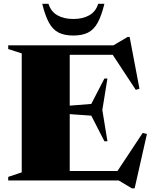

<svg xmlns="http://www.w3.org/2000/svg" viewBox="-20 -955 806 1016"><path d="M23.5 0V-19L95 -43V-672.5L23.5 -695.5V-715H580L655.5 -759.5H666L718 -485.5L698.5 -479.5L576.5 -665H349V-396L463 -405L532.5 -539.5H548.5L521.5 -373L548.5 -207.5H532.5L463 -343L349 -351V-50H601.5L735 -251.5L757.5 -246L692.5 41.5H677.5L608 0ZM368 -854.5Q417.5 -854.5 452.2 -874Q487 -893.5 499.5 -935H532.5Q517 -871.5 496.8 -834.8Q476.5 -798 445.8 -782.5Q415 -767 368 -767Q321 -767 290.2 -782.5Q259.5 -798 239.2 -834.8Q219 -871.5 203.5 -935H236.5Q249.5 -893.5 284 -874Q318.5 -854.5 368 -854.5Z"/></svg>

Font: Newsreader Display ExtraBold
Style: Regular
Weight: 800
Designer: Hugues Gentile
Foundry: Production Type
Version: Version 1.001